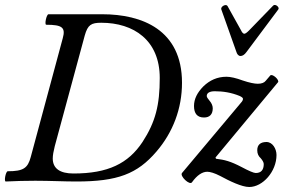

<svg xmlns="http://www.w3.org/2000/svg" viewBox="-22 -723 1135 768"><path d="M940 -499C948 -499 956 -504 964 -515L1091 -685C1098 -693 1080 -709 1071 -701L974 -601C965 -592 959 -588 955 -588C951 -588 946 -593 942 -602L888 -699C882 -709 860 -697 863 -686L923 -517C926 -506 932 -499 940 -499ZM1 3C40 1 82 0 119 0C179 0 234 3 283 3C448 3 527 -27 604 -117C670 -194 706 -289 706 -392C706 -604 546 -666 387 -666H172C164 -666 155 -624 163 -624C227 -624 241 -613 229 -570L101 -95C89 -50 71 -38 9 -38C1 -38 -7 3 1 3ZM272 -29C218 -29 189 -49 189 -89C189 -102 192 -118 197 -138L317 -581C329 -624 343 -632 383 -632C513 -632 617 -562 617 -411C617 -303 600 -235 548 -155C491 -69 410 -29 272 -29ZM975 25C1029 25 1084 -37 1084 -103C1084 -128 1068 -155 1044 -155C1020 -155 1007 -144 1007 -122C1007 -108 1012 -98 1021 -90C1028 -82 1033 -73 1033 -67C1033 -43 1022 -31 1001 -31C993 -31 974 -39 944 -55C900 -78 876 -84 842 -88L840 -93L1090 -394C1097 -403 1067 -430 1059 -421L1041 -400C1035 -392 1024 -388 1009 -388C996 -388 976 -392 949 -401C922 -411 900 -416 884 -416C847 -416 817 -402 792 -378C767 -353 754 -327 754 -299C754 -269 767 -253 794 -253C817 -253 829 -266 829 -290C829 -300 824 -311 817 -319C809 -329 805 -334 805 -339C805 -351 816 -358 837 -358C870 -358 903 -353 937 -339C945 -335 950 -332 950 -327C950 -324 948 -320 946 -317L706 -31C696 -19 737 20 746 6C766 -22 787 -36 807 -36C818 -36 836 -31 859 -19C896 1 945 25 975 25Z"/></svg>

Font: Junicode Two Beta SemiCondensed Medium
Style: Italic
Weight: 500
Width: 4
Italic angle: -10°
Version: Version 1.063